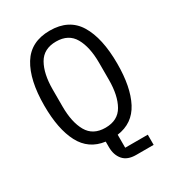

<svg xmlns="http://www.w3.org/2000/svg" viewBox="-206 -829 1011 1112"><g transform="rotate(-30 300.0 -273.0)"><path d="M491 164H374Q316 164 288 131Q260 98 260 46V9Q154 -5 105 -98.5Q56 -192 56 -349Q56 -520 114.5 -615Q173 -710 300 -710Q428 -710 486 -615Q544 -520 544 -349Q544 -192 495 -98.5Q446 -5 340 9V96H491ZM300 -61Q383 -61 419 -124Q455 -187 455 -292V-406Q455 -511 419 -574Q383 -637 300 -637Q217 -637 181 -574Q145 -511 145 -406V-292Q145 -187 181 -124Q217 -61 300 -61Z"/></g></svg>

Font: Lilex
Style: Regular
Weight: 400
Monospace: yes
Designer: Mike Abbink, Paul van der Laan, Pieter van Rosmalen, Mikhael Khrustik
Foundry: Mikhael Khrustik
Version: Version 2.510